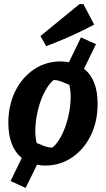

<svg xmlns="http://www.w3.org/2000/svg" viewBox="-20 -802 521 944"><path d="M202 12Q181 12 162 8L106 122L32 88L87 -25Q21 -80 21 -198Q21 -284 54.5 -352.5Q88 -421 146.5 -460.5Q205 -500 279 -500Q300 -500 319 -496L378 -618L452 -585L393 -464Q460 -411 460 -292Q460 -205 426.5 -136.5Q393 -68 334.5 -28Q276 12 202 12ZM237 -76Q260 -94 279 -129Q298 -164 310.5 -208.5Q323 -253 326.5 -299Q330 -345 321 -385Q296 -396 279.5 -402Q263 -408 244 -409Q221 -390 201.5 -354Q182 -318 170 -274Q158 -230 154.5 -184Q151 -138 160 -99Q183 -89 200 -83Q217 -77 237 -76ZM207 -575 179 -625 371 -782H390L443 -681Q385 -650 326.5 -624Q268 -598 207 -575Z"/></svg>

Font: Piazzolla
Style: Bold Italic
Weight: 700
Italic angle: -11.3°
Designer: Juan Pablo del Peral
Foundry: Huerta Tipografica
Version: Version 1.330